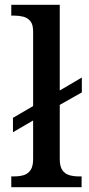

<svg xmlns="http://www.w3.org/2000/svg" viewBox="-20 -780 372 800"><path d="M27 0V-45H39Q62 -45 79.5 -50.5Q97 -56 107.5 -71.5Q118 -87 118 -117V-278L34 -229V-289L118 -338V-649Q118 -678 106.5 -692Q95 -706 77 -710.5Q59 -715 39 -715H27V-760H229V-403L321 -457V-395L229 -343V-117Q229 -87 239.5 -71.5Q250 -56 268 -50.5Q286 -45 307 -45H320V0Z"/></svg>

Font: Noto Serif Khmer Medium
Style: Regular
Weight: 500
Version: Version 2.003